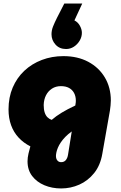

<svg xmlns="http://www.w3.org/2000/svg" viewBox="-20 -844 681 1081"><path d="M443 -824 399 -729Q418 -720 429.5 -699.5Q441 -679 441 -659Q441 -636 428.5 -615Q416 -594 396 -581Q376 -568 352 -568Q315 -568 292.5 -593Q270 -618 270 -651Q270 -673 278.5 -694.5Q287 -716 300 -742L342 -824ZM324 217Q273 217 230 199Q187 181 161 147Q135 113 135 64Q135 44 140.5 20Q146 -4 151 -20Q113 -39 85 -69Q57 -99 42.5 -139Q28 -179 28 -228Q28 -296 51.5 -351Q75 -406 117 -445.5Q159 -485 215.5 -506.5Q272 -528 337 -528Q417 -528 477 -496Q537 -464 570.5 -407.5Q604 -351 604 -278Q604 -265 602.5 -250.5Q601 -236 599 -222L556 22Q545 87 510 130.5Q475 174 426.5 195.5Q378 217 324 217ZM324 69Q341 69 350.5 57.5Q360 46 363 27L384 -104Q363 -89 348 -73.5Q333 -58 322.5 -42.5Q312 -27 306 -12.5Q300 2 297.5 14Q295 26 295 34Q295 50 303 59.5Q311 69 324 69ZM271 -169Q295 -190 328 -210Q361 -230 404 -250L405 -257Q406 -262 406.5 -267.5Q407 -273 407 -277Q407 -302 397 -320.5Q387 -339 368.5 -349Q350 -359 323 -359Q294 -359 272.5 -345Q251 -331 239 -307.5Q227 -284 226 -253Q226 -228 231.5 -211Q237 -194 247 -184Q257 -174 271 -169Z"/></svg>

Font: MuseoModerno Thin Black
Style: Italic
Weight: 900
Italic angle: -9°
Version: Version 1.003